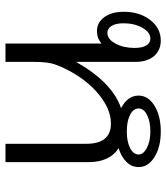

<svg xmlns="http://www.w3.org/2000/svg" viewBox="27 -634 607 701"><g transform="rotate(90 330.5 -283.5)"><path d="M572 -302V0H505V-295Q505 -385 431 -385Q379 -385 325 -341Q271 -297 234 -224Q217 -191 211.5 -167.5Q206 -144 206 -105V0H139V-351Q120 -334 94 -334Q62 -334 42.5 -361Q23 -388 23 -432Q23 -490 53 -528.5Q83 -567 128 -567Q164 -567 185 -542Q206 -517 206 -475V-258Q282 -391 375 -422Q329 -446 329 -486Q329 -521 366 -544Q403 -567 460 -567Q517 -567 553.5 -544Q590 -521 590 -486Q590 -461 571.5 -442Q553 -423 521 -413Q572 -381 572 -302ZM155 -471Q155 -499 146 -514Q137 -529 121 -529Q98 -529 81.5 -500Q65 -471 65 -431Q65 -403 74.5 -387.5Q84 -372 100 -372Q123 -372 139 -401.5Q155 -431 155 -471ZM376 -486Q376 -467 399 -455Q422 -443 460 -443Q497 -443 520.5 -455Q544 -467 544 -486Q544 -504 519.5 -516.5Q495 -529 460 -529Q424 -529 400 -517Q376 -505 376 -486Z"/></g></svg>

Font: KoHo
Style: Regular
Weight: 400
Version: Version 1.000; ttfautohint (v1.6)